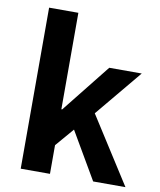

<svg xmlns="http://www.w3.org/2000/svg" viewBox="-88 -868 780 937"><g transform="rotate(10 302.0 -399.0)"><path d="M79 0V-798H224V-320H228L419 -560H580L388 -329L598 0H438L302 -233L224 -142V0Z"/></g></svg>

Font: Noto Sans JP Thin
Style: Bold
Weight: 700
Version: Version 2.004-H2;hotconv 1.0.118;makeotfexe 2.5.65603